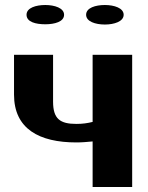

<svg xmlns="http://www.w3.org/2000/svg" viewBox="-20 -747 593 767"><path d="M36 -369C36 -232 137 -178 285 -178C308 -178 328 -180 350 -182V0H508V-528H350V-260C330 -255 310 -252 285 -252C220 -252 192 -272 192 -341V-528H36ZM86 -688C86 -659 123 -650 161 -650C198 -650 236 -660 236 -688C236 -715 198 -727 161 -727C124 -727 86 -716 86 -688ZM324 -688C324 -661 361 -649 399 -649C436 -649 474 -661 474 -688C474 -715 436 -727 399 -727C362 -727 324 -716 324 -688Z"/></svg>

Font: Aerodynamic
Style: Bd
Weight: 500
Designer: Google
Version: Version 2.000980; 2014